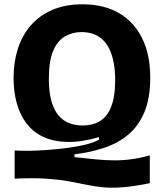

<svg xmlns="http://www.w3.org/2000/svg" viewBox="-20 -694 761 892"><path d="M676 157Q602 172 550 176Q498 180 458 176Q418 172 380 164Q342 156 298 148Q254 140 194.5 136Q135 132 48 136V5Q76 7 116 6.5Q156 6 202.5 2.5Q249 -1 294.5 -7Q340 -13 378.5 -22.5Q417 -32 440 -45V-57Q357 -33 293 -34.5Q229 -36 181.5 -58Q134 -80 103.5 -120Q73 -160 58 -214Q43 -268 43 -332Q43 -405 63 -467.5Q83 -530 123 -576Q163 -622 223 -648Q283 -674 363 -674Q463 -674 533 -633Q603 -592 640.5 -516Q678 -440 678 -334Q678 -238 651 -173.5Q624 -109 576.5 -69Q529 -29 464.5 -7.5Q400 14 326 23V36Q381 42 426.5 46.5Q472 51 512.5 51Q553 51 592.5 45.5Q632 40 676 28ZM364 -111Q395 -111 422 -120.5Q449 -130 470 -153Q491 -176 503 -217.5Q515 -259 515 -323Q515 -368 508 -404Q501 -440 488 -466.5Q475 -493 456 -510.5Q437 -528 412.5 -536.5Q388 -545 358 -545Q318 -545 283 -525.5Q248 -506 227.5 -459Q207 -412 207 -328Q207 -266 219 -224Q231 -182 252.5 -157Q274 -132 302.5 -121.5Q331 -111 364 -111Z"/></svg>

Font: Bricolage Grotesque 48pt Condensed ExtraBold ExtraBold
Style: Regular
Weight: 800
Version: Version 1.000;gftools[0.9.30]